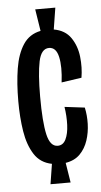

<svg xmlns="http://www.w3.org/2000/svg" viewBox="-52 -714 411 780"><g transform="rotate(-5 153.5 -323.5)"><path d="M122 33 135 -49Q88 -58 63.5 -96.5Q39 -135 30 -191.5Q21 -248 21 -314Q21 -388 30.5 -447Q40 -506 65 -544Q90 -582 136 -591L122 -680H204L190 -592Q236 -584 259 -550.5Q282 -517 287 -472.5Q292 -428 285 -387L203 -375Q211 -439 202 -479Q193 -519 164 -519Q132 -519 121.5 -468Q111 -417 111 -325Q111 -222 122.5 -171Q134 -120 165 -120Q187 -120 198 -142.5Q209 -165 210.5 -201Q212 -237 206 -275L288 -265Q295 -233 294 -198Q293 -163 282.5 -131Q272 -99 250 -76.5Q228 -54 191 -48L204 33Z"/></g></svg>

Font: Bricolage Grotesque 48pt Condensed
Style: Regular
Weight: 400
Width: 3
Designer: Mathieu Triay
Foundry: Atelier Triay
Version: Version 1.000; ttfautohint (v1.8.4.7-5d5b);gftools[0.9.32]